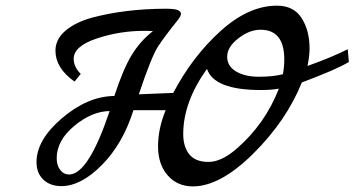

<svg xmlns="http://www.w3.org/2000/svg" viewBox="-20 -667 1252 678"><path d="M108.9 -94.2Q108.9 -173.3 199.5 -250.2Q290 -327.1 383.8 -328.1Q414.6 -422.4 444.8 -472.2Q475.1 -522 520 -557.1Q505.9 -558.1 488.8 -558.1Q402.8 -558.1 321.5 -531Q240.2 -503.9 240.2 -459Q240.2 -431.2 265.1 -405.8L243.2 -378.9Q176.3 -425.8 175.8 -487.8Q175.8 -528.8 211.4 -558.8Q247.1 -588.9 306.2 -605Q422.4 -635.7 564.9 -636.2Q597.2 -636.2 608.2 -631.1Q619.1 -626 619.1 -618.4Q619.1 -610.8 607.9 -596.2Q561 -538.1 538.1 -502.9Q515.1 -467.8 470.2 -334Q588.4 -338.9 591.8 -338.9Q659.7 -467.8 758.8 -557.4Q857.9 -647 958 -647Q1017.1 -647 1045.2 -603Q1073.2 -559.1 1073.2 -495.1Q1072.8 -467.3 1065.9 -434.1Q1151.9 -464.8 1208 -493.2L1211.9 -448.2Q1168 -421.4 1045.9 -376Q991.7 -241.2 874.8 -125Q757.8 -8.8 661.1 -8.8Q606 -8.8 572 -47.9Q538.1 -86.9 538.1 -149.9Q538.1 -212.9 564.9 -277.8H451.2Q414.1 -159.7 340.1 -84.7Q266.1 -9.8 196.8 -9.8Q156.7 -9.8 132.8 -33Q108.9 -56.2 108.9 -94.2ZM180.2 -107.9Q180.2 -83 192.6 -66.9Q205.1 -50.8 224.1 -50.8Q292 -50.8 367.2 -274.9Q304.2 -273.9 242.2 -222.4Q180.2 -170.9 180.2 -107.9ZM627 -193.8Q627 -148.9 648.4 -122.1Q669.9 -95.2 716.1 -95.2Q762.2 -95.2 815.9 -142.1Q916 -229 964.8 -354Q939.9 -349.1 900.9 -349.1Q735.8 -349.1 710.9 -423.8Q627 -306.6 627 -193.8ZM979 -404.8Q983.9 -431.6 983.9 -457Q983.9 -562 899.9 -562Q860.8 -562 821.5 -531.5Q782.2 -501 782.2 -467Q782.2 -433.1 813.7 -414.6Q845.2 -396 894 -396Q942.9 -396 979 -404.8Z"/></svg>

Font: Marck Script
Style: Regular
Weight: 400
Designer: Denis Masharov, Marck Fogel
Foundry: Denis Masharov
Version: Version 1.002